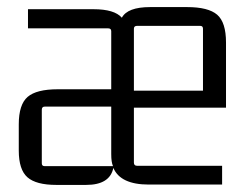

<svg xmlns="http://www.w3.org/2000/svg" viewBox="-20 -516 701 542"><path d="M223 6H139Q82 6 57.5 -15.5Q33 -37 33 -91V-165Q33 -221 58 -242.5Q83 -264 143 -264H294V-428Q294 -436 285 -436H59V-490H244Q303 -490 324 -466Q340 -496 404 -496H508Q568 -496 593 -474.5Q618 -453 618 -396V-212H358V-57Q358 -48 367 -48H607V5H400Q320 5 300 -42Q290 6 223 6ZM367 -443Q358 -443 358 -435V-260H553V-435Q553 -443 545 -443ZM106 -47H299Q294 -58 294 -81V-215H106Q98 -215 98 -206V-55Q98 -47 106 -47Z"/></svg>

Font: Gemunu Libre Light
Style: Regular
Weight: 300
Designer: Puspanada Ekanayake, Sola Matas, Pathum Egodawatta, Kosala Senevirathne
Foundry: mooniak
Version: Version 1.100